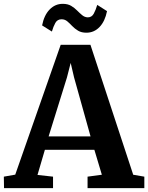

<svg xmlns="http://www.w3.org/2000/svg" viewBox="-33 -981 772 1001"><path d="M46.5 -70.5 283.5 -747.5H438.5L661.5 -70L719.5 -60V0H423.5V-60L498 -70L459 -200H201L162.5 -69L243.5 -60V0H-12L-13 -60ZM439 -270 353 -578 335.5 -653 316 -577 220.5 -270ZM417.5 -810.5Q391.5 -810.5 374 -821Q356.5 -831.5 343.5 -845.2Q330.5 -859 317.8 -869.8Q305 -880.5 288 -880.5Q266 -880.5 255.5 -861.5Q245 -842.5 237.5 -816.5L186.5 -848.5Q197 -902 225.8 -931.5Q254.5 -961 294 -961Q320.5 -961 338 -950.5Q355.5 -940 369 -926.2Q382.5 -912.5 395.5 -901.8Q408.5 -891 424.5 -890.5Q445.5 -890.5 456 -910Q466.5 -929.5 474 -955.5L525 -923Q514.5 -870 486 -840.2Q457.5 -810.5 417.5 -810.5Z"/></svg>

Font: Merriweather Light 18pt
Style: Bold
Weight: 700
Version: Version 2.100